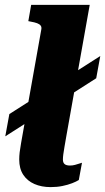

<svg xmlns="http://www.w3.org/2000/svg" viewBox="-20 -755 430 785"><path d="M1.6 -197.6 18.2 -288.6 390 -526 373.4 -435ZM148.6 -633Q151 -643.8 146.5 -650Q142 -656.2 132 -660Q122 -663.8 105.6 -666.6L95.8 -668.6L107.4 -735H346.8L250.2 -192.8Q246.6 -171.2 243.5 -153.9Q240.4 -136.6 238.8 -124Q237.2 -111.4 237.2 -102.8Q237.2 -89.8 244.3 -84Q251.4 -78.2 266 -78.2Q276.8 -78.2 286.7 -80.9Q296.6 -83.6 304.3 -86.2Q312 -88.8 315.2 -89.6L302.2 -19Q292.2 -12.6 274.9 -5.9Q257.6 0.8 235.3 5.4Q213 10 187 10Q149.8 10 120.7 -2.7Q91.6 -15.4 75.1 -40.4Q58.6 -65.4 58.6 -102.8Q58.6 -117 60.4 -132.5Q62.2 -148 66 -168.9Q69.8 -189.8 74.8 -218.8Z"/></svg>

Font: Roboto Serif 20pt
Style: Italic
Weight: 400
Italic angle: -10°
Designer: Greg Gazdowicz
Foundry: Commercial Type
Version: Version 1.008